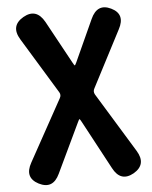

<svg xmlns="http://www.w3.org/2000/svg" viewBox="-55 -614 692 875"><g transform="rotate(-5 291.5 -176.0)"><path d="M182 170Q150 238 87 206Q25 174 62 108L217 -173Q225 -187 217 -200L61 -456Q22 -520 84 -556Q145 -591 182 -525L289 -329Q296 -316 298 -316Q300 -316 306 -329L393 -520Q424 -589 486 -559Q548 -529 512 -462L378 -204Q370 -190 378 -176L545 97Q584 161 523 197Q461 232 426 165L307 -57Q300 -70 298 -70Q296 -70 290 -57Z"/></g></svg>

Font: Resource Han Rounded KR
Style: Bold
Weight: 700
Designer: Cyano Hao (round all glyphs); Ryoko NISHIZUKA 西塚涼子 (kana, bopomofo & ideographs); Paul D. Hunt (Latin, Greek & Cyrillic)
Foundry: Cyano Hao
Version: 0.990